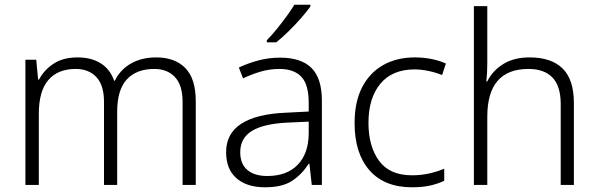

<svg xmlns="http://www.w3.org/2000/svg" viewBox="-20 -786 2542 816"><path d="M644 -542Q723 -542 767.5 -497Q812 -452 812 -355V0H756V-353Q756 -424 723.5 -458.5Q691 -493 636 -493Q560 -493 519 -448.5Q478 -404 478 -311V0H422V-353Q422 -424 389.5 -458.5Q357 -493 302 -493Q226 -493 185.5 -446Q145 -399 145 -302V0H88V-532H134L142 -448H146Q166 -487 206.5 -514.5Q247 -542 310 -542Q368 -542 408 -517Q448 -492 465 -443H468Q491 -490 536.5 -516Q582 -542 644 -542Z M1170 -541Q1260 -541 1304 -497Q1348 -453 1348 -358V0H1305L1295 -90H1292Q1263 -45 1221.5 -17.5Q1180 10 1106 10Q1029 10 985 -28.5Q941 -67 941 -139Q941 -219 1006 -260.5Q1071 -302 1195 -307L1292 -312V-349Q1292 -427 1260.5 -460Q1229 -493 1168 -493Q1127 -493 1089 -482Q1051 -471 1013 -453L995 -499Q1033 -517 1077.5 -529Q1122 -541 1170 -541ZM1202 -265Q1100 -260 1050.5 -229.5Q1001 -199 1001 -139Q1001 -89 1031.5 -63.5Q1062 -38 1116 -38Q1199 -38 1245 -85.5Q1291 -133 1292 -217V-269ZM1299 -758Q1284 -737 1259.5 -709Q1235 -681 1207 -653.5Q1179 -626 1154 -606H1114V-615Q1133 -634 1155 -661Q1177 -688 1197.5 -716Q1218 -744 1231 -766H1299Z M1731 10Q1614 10 1550.5 -62Q1487 -134 1487 -263Q1487 -353 1519 -415Q1551 -477 1608.5 -509.5Q1666 -542 1743 -542Q1781 -542 1815 -535Q1849 -528 1875 -516L1859 -467Q1832 -478 1801 -484.5Q1770 -491 1742 -491Q1647 -491 1596.5 -430Q1546 -369 1546 -264Q1546 -164 1591 -102.5Q1636 -41 1731 -41Q1770 -41 1805 -49Q1840 -57 1868 -69V-18Q1842 -5 1808.5 2.5Q1775 10 1731 10Z M2051 -517Q2051 -496 2050 -477Q2049 -458 2047 -440H2051Q2072 -484 2117.5 -513Q2163 -542 2231 -542Q2323 -542 2371 -495Q2419 -448 2419 -348V0H2363V-344Q2363 -420 2328 -456.5Q2293 -493 2226 -493Q2051 -493 2051 -290V0H1994V-760H2051Z"/></svg>

Font: Noto Sans Myanmar Light
Style: Regular
Weight: 300
Designer: Monotype Design Team
Foundry: Monotype Imaging Inc.
Version: Version 2.107; ttfautohint (v1.8.4.7-5d5b)